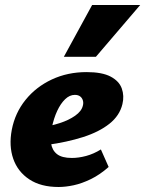

<svg xmlns="http://www.w3.org/2000/svg" viewBox="-20 -731 580 767"><path d="M214 16Q143 16 97 -14.5Q51 -45 33 -96.5Q15 -148 27 -212Q40 -280 82 -332Q124 -384 187 -413.5Q250 -443 326 -443Q388 -443 422 -425Q456 -407 466.5 -377.5Q477 -348 469 -315Q458 -269 417 -236.5Q376 -204 312 -183.5Q248 -163 167 -152L150 -223Q184 -228 219.5 -239.5Q255 -251 280.5 -269Q306 -287 311 -309Q314 -320 311 -330Q308 -340 300 -346Q292 -352 279 -352Q258 -352 240 -334.5Q222 -317 208.5 -288Q195 -259 187 -221Q180 -186 184 -158.5Q188 -131 207.5 -115.5Q227 -100 267 -100Q294 -100 324 -108Q354 -116 383 -134L414 -64Q379 -33 343 -15.5Q307 2 274.5 9Q242 16 214 16ZM235 -504 348 -711H540L363 -504Z"/></svg>

Font: Ysabeau Office Black
Style: Italic
Weight: 900
Italic angle: -12°
Designer: Christian Thalmann (Catharsis Fonts)
Version: Version 2.001;gftools[0.9.30]; featfreeze: tnum,lnum,ss02